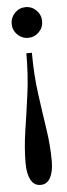

<svg xmlns="http://www.w3.org/2000/svg" viewBox="-53 -597 270 778"><g transform="rotate(-5 82.0 -208.5)"><path d="M82 -569.5Q107.5 -569.5 125.8 -551Q144 -532.5 144 -507Q144 -481 125.8 -462.8Q107.5 -444.5 82 -444.5Q56.5 -444.5 38.2 -462.8Q20 -481 20 -507Q20 -532.5 38.2 -551Q56.5 -569.5 82 -569.5ZM91.5 -383Q91.5 -294 102 -216.8Q112.5 -139.5 123 -70.8Q133.5 -2 133.5 61.5Q133.5 103 120.2 128.2Q107 153.5 80 153.5Q53.5 153.5 40.2 128.2Q27 103 27 61.5Q27 -2 37.5 -70.8Q48 -139.5 58.5 -216.8Q69 -294 69 -383Z"/></g></svg>

Font: Imbue 50pt SemiBold
Style: Regular
Weight: 600
Designer: Tyler Finck
Foundry: Etcetera Type Company
Version: Version 1.102; ttfautohint (v1.8.3)